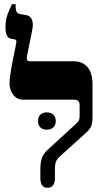

<svg xmlns="http://www.w3.org/2000/svg" viewBox="-20 -882 481 909"><path d="M205 7Q171 7 171 -39V-80Q171 -112 178 -133Q185 -154 207 -174L340 -296Q351 -306 354 -313Q357 -320 357 -334V-384Q357 -410 331 -410H90Q61 -410 43 -433Q25 -456 25 -488Q25 -504 29.5 -534Q34 -564 40.5 -596.5Q47 -629 52 -653Q57 -677 57 -680Q60 -693 51 -695L31 -699Q6 -704 6 -753Q6 -789 16.5 -816Q27 -843 37 -862H54V-852Q54 -836 58 -827Q62 -818 78 -815L106 -810Q124 -807 131.5 -788Q139 -769 132 -737L109 -622Q105 -604 108.5 -598Q112 -592 121 -592H329Q370 -592 394 -564.5Q418 -537 418 -481V-330Q418 -300 411.5 -284.5Q405 -269 388 -254L264 -142Q248 -127 244 -114.5Q240 -102 240 -84V-39Q240 7 205 7ZM160 -309Q160 -330 172 -340Q184 -350 202 -350Q219 -350 231.5 -340Q244 -330 244 -309Q244 -288 231.5 -278Q219 -268 202 -268Q184 -268 172 -278Q160 -288 160 -309Z"/></svg>

Font: Noto Serif Hebrew Condensed Black
Style: Regular
Weight: 900
Width: 3
Designer: Monotype Design Team
Foundry: Monotype Imaging Inc.
Version: Version 2.004; ttfautohint (v1.8.4.7-5d5b)